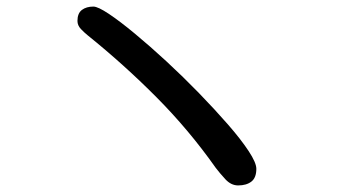

<svg xmlns="http://www.w3.org/2000/svg" viewBox="-20 -689 1040 587"><path d="M708 -122.1Q686.5 -122.1 668.9 -141.1Q651.4 -160.2 639.6 -175.8Q557.6 -292 458 -392.1Q358.4 -492.2 248 -581.1Q238.3 -588.9 227.5 -600.1Q216.8 -611.3 216.8 -625Q216.8 -648.4 230.5 -658.7Q244.1 -668.9 265.6 -668.9Q279.3 -668.9 313 -646.5Q346.7 -624 392.6 -585.9Q438.5 -547.9 489.3 -501Q540 -454.1 588.4 -404.3Q636.7 -354.5 676.8 -308.6Q716.8 -262.7 740.2 -227.1Q763.7 -191.4 763.7 -172.9Q763.7 -145.5 748.5 -133.8Q733.4 -122.1 708 -122.1Z"/></svg>

Font: Kosugi Maru
Style: Regular
Weight: 400
Designer: MOTOYA
Version: Version 4.002